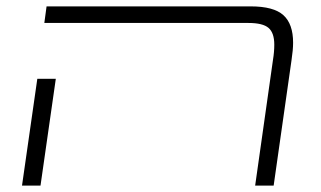

<svg xmlns="http://www.w3.org/2000/svg" viewBox="-20 -582 1005 602"><path d="M836 -395Q840 -419 840 -442Q840 -479 822 -494.5Q804 -510 759 -510H119L126 -562H766Q838 -562 868.5 -534.5Q899 -507 899 -448Q899 -426 894 -393L838 0H780ZM97 -335H155L107 0H49Z"/></svg>

Font: FiraGO Light
Style: Italic
Weight: 300
Italic angle: -8°
Designer: bBox Type GmbH
Foundry: bBox Type GmbH
Version: Version 1.001